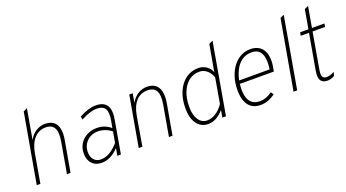

<svg xmlns="http://www.w3.org/2000/svg" viewBox="-55 -1271 3300 1832"><g transform="rotate(-20 1595.0 -355.0)"><path d="M83 0 207 -704 246 -722 193 -419Q218 -466.5 261.8 -494.8Q305.5 -523 354 -523Q407.5 -523 440 -499Q472.5 -475 483 -428Q493.5 -381 481 -312L426 0H390L445 -316Q460 -403 436 -446Q412 -489 349 -489Q281 -489 234 -437.5Q187 -386 171 -295L120 0Z M741.5 12Q679.5 12 643.5 -26Q607.5 -64 607.5 -130Q607.5 -184 633.5 -226.2Q659.5 -268.5 704.8 -292.8Q750 -317 807.5 -317Q847.5 -317 881.5 -304.2Q915.5 -291.5 947.5 -265L959.5 -330Q975.5 -414 954 -452Q932.5 -490 869.5 -490Q836 -490 794.8 -477Q753.5 -464 708.5 -439L701.5 -471Q751 -498 792.5 -510.5Q834 -523 870.5 -523Q923.5 -523 955 -502.2Q986.5 -481.5 996.8 -440.5Q1007 -399.5 996.5 -338L937.5 0H901.5L914.5 -75Q875.5 -32.5 831.8 -10.2Q788 12 741.5 12ZM743.5 -21Q789.5 -21 833.5 -46Q877.5 -71 922.5 -122L942.5 -233Q910.5 -258 875.8 -270.5Q841 -283 805.5 -283Q760.5 -283 725 -262.8Q689.5 -242.5 669 -208Q648.5 -173.5 648.5 -130Q648.5 -80 674.2 -50.5Q700 -21 743.5 -21Z M1118.5 0 1208.5 -511H1243.5L1227.5 -419Q1253 -467 1296.5 -495Q1340 -523 1389.5 -523Q1442.5 -523 1474.8 -498.5Q1507 -474 1517.8 -426.5Q1528.5 -379 1516.5 -310L1461.5 0H1425.5L1479.5 -309Q1495.5 -401.5 1472 -445.2Q1448.5 -489 1382.5 -489Q1313.5 -489 1268 -439.5Q1222.5 -390 1206.5 -297L1155.5 0Z M1824.5 12Q1750.5 12 1708.5 -44.8Q1666.5 -101.5 1666.5 -202Q1666.5 -297 1697.5 -369.2Q1728.5 -441.5 1783.8 -482.2Q1839 -523 1911.5 -523Q1956.5 -523 1992.5 -498.8Q2028.5 -474.5 2043.5 -434L2091.5 -704L2130.5 -722L2004.5 0H1967.5L1980.5 -73Q1944 -31 1904.5 -9.5Q1865 12 1824.5 12ZM1824.5 -24Q1869.5 -24 1913.2 -52Q1957 -80 1990.5 -130L2034.5 -384Q2018 -432 1984.8 -459.5Q1951.5 -487 1909.5 -487Q1848.5 -487 1802.5 -451.2Q1756.5 -415.5 1731 -351.2Q1705.5 -287 1705.5 -202Q1705.5 -120.5 1737.8 -72.2Q1770 -24 1824.5 -24Z M2353.5 12Q2301 12 2265.2 -11.8Q2229.5 -35.5 2211 -80.8Q2192.5 -126 2192.5 -191Q2192.5 -267 2211.8 -328Q2231 -389 2265 -432.8Q2299 -476.5 2344 -499.8Q2389 -523 2440.5 -523Q2483.5 -523 2518.2 -505.5Q2553 -488 2573.2 -450Q2593.5 -412 2593.5 -350Q2593.5 -330 2590.2 -305.2Q2587 -280.5 2579.5 -245H2234.5Q2227 -179.5 2236.2 -129.8Q2245.5 -80 2276 -52Q2306.5 -24 2362.5 -24Q2391 -24 2422.5 -35.2Q2454 -46.5 2484.5 -69L2503.5 -41Q2473 -18 2436.2 -3Q2399.5 12 2353.5 12ZM2239.5 -278H2548.5Q2557.5 -335.5 2552 -383.8Q2546.5 -432 2520.5 -461Q2494.5 -490 2441.5 -490Q2382 -490 2340.8 -459.8Q2299.5 -429.5 2274.8 -381Q2250 -332.5 2239.5 -278Z M2690.5 0 2814.5 -704 2853.5 -722 2727.5 0Z M3032.5 12Q2982.5 12 2964.5 -19.8Q2946.5 -51.5 2958.5 -119L3021.5 -478H2937.5L2943.5 -511H3027.5L3061.5 -704L3100.5 -722L3063.5 -511H3190.5L3184.5 -478H3057.5L2994.5 -115Q2985.5 -64 2995.5 -43.5Q3005.5 -23 3038.5 -23Q3056 -23 3076 -29.5Q3096 -36 3115.5 -47L3104.5 -9Q3068.5 12 3032.5 12Z"/></g></svg>

Font: Overpass Thin
Style: Italic
Weight: 250
Italic angle: -10°
Designer: Delve Withrington, Dave Bailey, Thomas Jockin
Foundry: Delve Fonts LLC
Version: Version 4.000